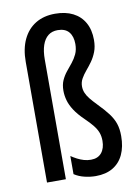

<svg xmlns="http://www.w3.org/2000/svg" viewBox="-87 -823 644 891"><g transform="rotate(-10 235.0 -377.5)"><path d="M392.6 -614.3Q392.6 -582.5 383.3 -558.6Q374 -534.7 360.4 -515.6Q346.7 -496.6 333 -480.5Q319.3 -464.4 309.8 -447.5Q300.3 -430.7 300.3 -411.1Q300.3 -395 306.4 -380.4Q312.5 -365.7 325 -350.3Q337.4 -335 355 -316.9Q385.7 -285.6 404.3 -261Q422.9 -236.3 431.2 -211.4Q439.5 -186.5 439.5 -153.3Q439.5 -102.5 422.4 -65.9Q405.3 -29.3 372.3 -9.8Q339.4 9.8 291.5 9.8Q266.1 9.8 239.3 3.4Q212.4 -2.9 190.9 -17.1V-102.5Q204.6 -93.3 219.2 -85.7Q233.9 -78.1 249.5 -73.5Q265.1 -68.8 282.7 -68.8Q315.4 -68.8 332.8 -89.8Q350.1 -110.8 350.1 -146.5Q350.1 -167.5 343.8 -184.8Q337.4 -202.1 323.2 -220Q309.1 -237.8 285.6 -260.3Q256.8 -288.1 240.7 -313Q224.6 -337.9 218.3 -360.8Q211.9 -383.8 211.9 -406.2Q211.9 -434.6 221.2 -455.1Q230.5 -475.6 244.1 -492.4Q257.8 -509.3 271.5 -526.1Q285.2 -543 294.7 -563.2Q304.2 -583.5 304.2 -610.4Q304.2 -646.5 286.9 -667.2Q269.5 -688 233.9 -688Q207 -688 189 -673.6Q170.9 -659.2 161.4 -631.6Q151.9 -604 151.9 -563.5V0H63V-568.4Q63 -629.9 83.7 -673.8Q104.5 -717.8 143.1 -741.5Q181.6 -765.1 235.4 -765.1Q284.2 -765.1 319.3 -747.3Q354.5 -729.5 373.5 -695.8Q392.6 -662.1 392.6 -614.3Z"/></g></svg>

Font: Open Sans Condensed Medium
Style: Regular
Weight: 500
Width: 3
Designer: Monotype Design Team
Foundry: Monotype Imaging Inc.
Version: Version 3.000